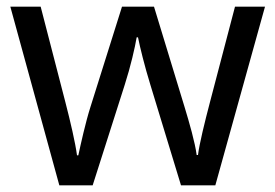

<svg xmlns="http://www.w3.org/2000/svg" viewBox="-20 -557 826 576"><path d="M431 -303 523 -1H626L775 -537H685L610 -251C594 -190 578 -125 574 -92H570C565 -130 548 -189 534 -235L442 -537H346L251 -235C237 -191 222 -124 215 -91H211C206 -129 191 -193 176 -251L102 -537H11L158 -1H258L354 -302C372 -358 385 -415 390 -445H394C400 -415 414 -358 431 -303Z"/></svg>

Font: Noto Sans Gurmukhi UI
Style: Regular
Weight: 400
Designer: Jelle Bosma - Monotype Design Team
Foundry: Monotype Imaging Inc.
Version: Version 2.004